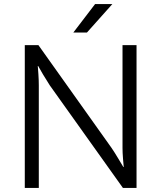

<svg xmlns="http://www.w3.org/2000/svg" viewBox="-20 -925 794 945"><path d="M169 -703 529 -197Q544 -175 562.5 -144Q581 -113 587 -103H589Q588 -112 585.5 -143Q583 -174 583 -197V-703H652V0H585L225 -505Q210 -528 191.5 -559Q173 -590 168 -600H166Q167 -591 169 -560Q171 -529 171 -505V0H102V-703ZM533 -905 408 -765H341L448 -905Z"/></svg>

Font: Museo Sans Light
Style: Regular
Weight: 300
Designer: Jos Buivenga
Foundry: Jos Buivenga & Rosetta Type Foundry (extension, remastering)
Version: Version 3.600;PS 1.000;hotconv 1.0.88;makeotf.lib2.5.647800;